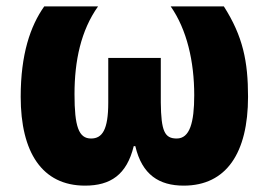

<svg xmlns="http://www.w3.org/2000/svg" viewBox="-20 -573 845 603"><path d="M247 10C327 10 378 -24 400 -114H405C426 -24 480 10 557 10C691 10 759 -93 759 -269C759 -380 743 -459 683 -553H516C567 -480 590 -380 590 -274C590 -188 576 -138 535 -138C497 -138 486 -161 485 -251V-391H320V-251C320 -165 301 -138 266 -138C227 -138 214 -176 214 -277C214 -382 234 -477 288 -553H119C75 -491 45 -402 45 -269C45 -95 112 10 247 10Z"/></svg>

Font: Noto Sans Condensed Black
Style: Regular
Weight: 900
Width: 3
Designer: Monotype Design Team
Foundry: Monotype Imaging Inc.
Version: Version 2.013